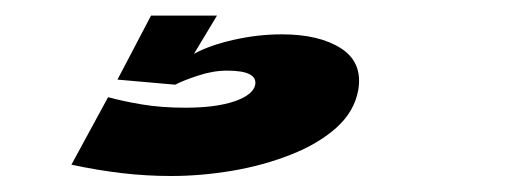

<svg xmlns="http://www.w3.org/2000/svg" viewBox="-20 -20 668 246"><path d="M199 205.5Q167.5 205.5 135.8 201.8Q104 198 71.5 191L118.5 104.5Q136.5 109.5 161.8 113.8Q187 118 217.5 118Q256.5 118 280.5 109.8Q304.5 101.5 307 88.5Q310 70.5 271 70.5Q253 70.5 234 76.8Q215 83 204.5 88.5L130.5 82L173.5 0H258L228.5 49Q248.5 38 279.5 31Q310.5 24 341 24Q389 24 417 42Q445 60 439 95.5Q434 123 410.8 143.8Q387.5 164.5 352.5 178.2Q317.5 192 277.5 198.8Q237.5 205.5 199 205.5Z"/></svg>

Font: Anybody UltraExpanded Regular
Style: Bold Italic
Weight: 700
Width: 9
Italic angle: -10°
Designer: Tyler Finck
Foundry: Etcetera Type Company
Version: Version 1.010; ttfautohint (v1.8.3) -l 8 -r 50 -G 200 -x 14 